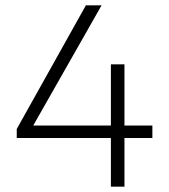

<svg xmlns="http://www.w3.org/2000/svg" viewBox="-20 -702 635 722"><path d="M43 -183V-217L303 -682H362L105 -230H397V-460H448V-230H553V-183H448V0H397V-183Z"/></svg>

Font: Outfit ExtraLight
Style: Regular
Weight: 200
Designer: Rodrigo Fuenzalida
Foundry: fragTYPE
Version: Version 1.100; ttfautohint (v1.8.4.7-5d5b);gftools[0.9.27]